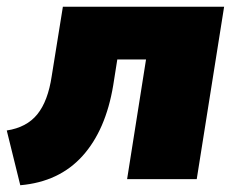

<svg xmlns="http://www.w3.org/2000/svg" viewBox="-26 -530 696 568"><path d="M34 18 -6 -144Q53 -153 84.5 -192Q116 -231 127 -305L160 -510H637L556 0H350L406 -354H321L309 -278Q287 -145 218 -68.5Q149 8 34 18Z"/></svg>

Font: Winston Black
Style: Italic
Weight: 900
Italic angle: -9°
Designer: Original fonts by Vernon Adams / Changes by Cristiano Sobral
Foundry: VOriginal fonts by Vernon Adams / Changes by Cristiano Sobral
Version: Version 2.503;July 17, 2020;FontCreator 13.0.0.2655 64-bit